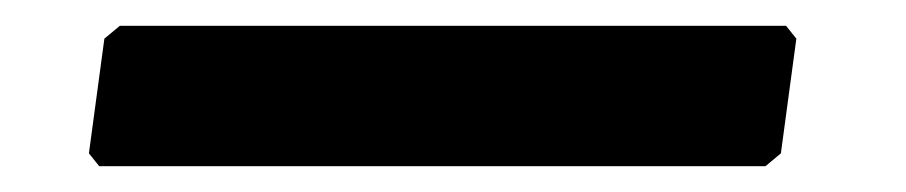

<svg xmlns="http://www.w3.org/2000/svg" viewBox="-20 -17 703 149"><path d="M73 3 61 13 49 102 57 112H574L586 102L598 13L590 3Z"/></svg>

Font: Hussar Woodtype
Style: UltraObl
Weight: 900
Foundry: Cannot Into Space Fonts
Version: Version 1.07